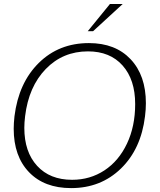

<svg xmlns="http://www.w3.org/2000/svg" viewBox="-20 -941 808 971"><path d="M423.8 -783.2 536.1 -920.9H600.6L450.7 -783.2ZM339.8 10.3Q204.1 10.3 126.7 -70.3Q49.3 -150.9 49.3 -290Q49.3 -317.9 53.2 -353Q74.2 -522 176 -622.6Q277.8 -723.1 429.7 -723.1Q563.5 -723.1 640.6 -641.4Q717.8 -559.6 717.8 -418.9Q717.8 -387.7 713.4 -353Q693.4 -187.5 591.6 -88.6Q489.7 10.3 339.8 10.3ZM344.7 -31.7Q435.5 -31.7 508.1 -79.3Q580.6 -127 622.1 -214.6Q663.6 -302.2 663.6 -414.6Q663.6 -538.1 600.1 -609.6Q536.6 -681.2 424.8 -681.2Q297.9 -681.2 211.4 -592Q125 -502.9 106.9 -353Q103 -320.8 103 -294.4Q103 -172.9 167.7 -102.3Q232.4 -31.7 344.7 -31.7Z"/></svg>

Font: Muli
Style: ExtraLightItalic
Weight: 200
Italic angle: -7°
Designer: Vernon Adams
Foundry: newtypography
Version: Version 2.0; ttfautohint (v1.00rc1.2-2d82) -l 8 -r 50 -G 200